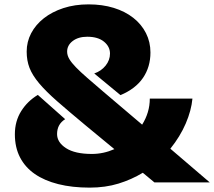

<svg xmlns="http://www.w3.org/2000/svg" viewBox="-20 -784 979 878"><path d="M860 -333Q855 -279 829.5 -219.5Q804 -160 759 -104L939 50H686L633 6Q582 37 522 55.5Q462 74 390 74Q310 74 246.5 58Q183 42 139 11.5Q95 -19 71.5 -64.5Q48 -110 48 -170Q48 -230 77 -276Q106 -322 153 -350L278 -239Q241 -216 241 -171Q241 -133 282 -106.5Q323 -80 400 -80Q453 -80 503 -102L371 -211Q294 -275 242 -320.5Q190 -366 159 -403Q128 -440 115 -473.5Q102 -507 102 -548Q102 -593 122.5 -632Q143 -671 180.5 -700.5Q218 -730 270 -747Q322 -764 385 -764Q448 -764 500 -748Q552 -732 589.5 -702.5Q627 -673 647.5 -632.5Q668 -592 668 -544Q668 -478 634 -428Q600 -378 531 -349L411 -448Q443 -459 463 -484Q483 -509 483 -539Q483 -571 455.5 -593.5Q428 -616 379 -616Q338 -616 312.5 -596.5Q287 -577 287 -548Q287 -531 297 -514Q307 -497 327.5 -476Q348 -455 379 -428Q410 -401 451 -366L630 -214Q647 -241 656 -271Q665 -301 665 -333Z"/></svg>

Font: OA Gothic ExtraBold
Style: Regular
Weight: 800
Designer: Choi Chi-young, Lee Jaesang, Lee Juhyun, Han Dohee
Foundry: DDUNGSANG CORP.
Version: Version 1.000;Build 20210203